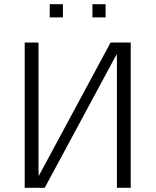

<svg xmlns="http://www.w3.org/2000/svg" viewBox="-20 -898 744 918"><path d="M98.1 0V-694.8H164.1V-88.9L165 -56.2L508.8 -694.8H605V0H539.1V-606L538.1 -639.2L193.8 0ZM217.8 -814.9V-877.9H280.8V-814.9ZM421.9 -814.9V-877.9H484.9V-814.9Z"/></svg>

Font: CMU Bright
Style: Roman
Weight: 500
Version: Version 0.7.0